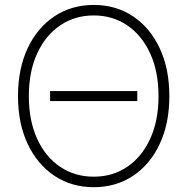

<svg xmlns="http://www.w3.org/2000/svg" viewBox="-20 -757 767 786"><path d="M542 -384.3V-343.3H185.1V-384.3ZM363.8 9.3Q272.5 9.3 202.4 -37.6Q132.3 -84.5 93 -168.5Q53.7 -252.4 53.7 -363.3Q53.7 -475.1 93 -559.1Q132.3 -643.1 202.4 -689.9Q272.5 -736.8 363.8 -736.8Q455.1 -736.8 524.9 -689.9Q594.7 -643.1 634 -559.1Q673.3 -475.1 673.3 -363.3Q673.3 -252 634 -168Q594.7 -84 524.9 -37.4Q455.1 9.3 363.8 9.3ZM363.8 -33.7Q440.9 -33.7 500.7 -74Q560.5 -114.3 594.7 -188.5Q628.9 -262.7 628.9 -363.3Q628.9 -464.4 594.7 -538.6Q560.5 -612.8 500.7 -653.3Q440.9 -693.8 363.8 -693.8Q287.1 -693.8 227.1 -653.6Q167 -613.3 132.6 -539.1Q98.1 -464.8 98.1 -363.3Q98.1 -263.2 132.1 -189Q166 -114.7 226.1 -74.2Q286.1 -33.7 363.8 -33.7Z"/></svg>

Font: Inter 24pt ExtraLight
Style: Regular
Weight: 250
Designer: Rasmus Andersson
Foundry: rsms
Version: Version 4.001;git-66647c0bb